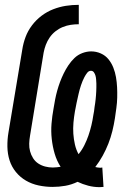

<svg xmlns="http://www.w3.org/2000/svg" viewBox="-20 -763 540 792"><path d="M391 9Q367 9 344 3Q321 -3 300 -13Q275 -1 249 3.5Q223 8 197 8Q168 8 139.5 2Q111 -4 87 -18Q63 -32 45.5 -53.5Q28 -75 19.5 -101.5Q11 -128 10.5 -158Q10 -188 15 -217L72 -559Q76 -585 85.5 -610.5Q95 -636 112 -658.5Q129 -681 151.5 -698Q174 -715 200 -725Q226 -735 252 -739Q278 -743 305 -743V-663Q288 -663 271.5 -660.5Q255 -658 239 -651.5Q223 -645 209 -634Q195 -623 185 -608.5Q175 -594 169 -578Q163 -562 160 -546L104 -204Q101 -187 100.5 -170.5Q100 -154 104 -139Q108 -124 116.5 -110.5Q125 -97 138 -88.5Q151 -80 166.5 -76Q182 -72 198 -72Q206 -72 214.5 -73Q223 -74 230 -75Q214 -100 205.5 -129Q197 -158 193.5 -189.5Q190 -221 192.5 -252.5Q195 -284 201 -316Q204 -335 207.5 -353Q211 -371 216 -389Q221 -407 227.5 -424.5Q234 -442 242.5 -459.5Q251 -477 262 -493.5Q273 -510 287 -523.5Q301 -537 319.5 -544Q338 -551 356 -551Q377 -551 396 -542.5Q415 -534 427.5 -518.5Q440 -503 447.5 -484Q455 -465 458.5 -444.5Q462 -424 463 -403Q464 -382 463.5 -360.5Q463 -339 460 -317.5Q457 -296 454 -275Q450 -249 443.5 -222.5Q437 -196 427 -170.5Q417 -145 403.5 -120.5Q390 -96 373 -74Q378 -73 383.5 -72Q389 -71 394 -71Q396 -71 398 -71.5Q400 -72 402 -72L407 8Q403 8 399 8.5Q395 9 391 9ZM304 -127Q318 -144 328 -164Q338 -184 345 -204.5Q352 -225 357 -246Q362 -267 365 -288Q367 -296 368 -304.5Q369 -313 370 -321Q371 -329 372.5 -337Q374 -345 374.5 -353.5Q375 -362 376 -370Q377 -378 377 -386Q377 -394 377.5 -402.5Q378 -411 377.5 -419Q377 -427 376.5 -435Q376 -443 374 -450.5Q372 -458 367.5 -464.5Q363 -471 355 -471Q346 -471 339.5 -462.5Q333 -454 328.5 -445.5Q324 -437 320.5 -428.5Q317 -420 314 -411Q311 -402 308.5 -393Q306 -384 304 -375Q302 -366 300 -357Q298 -348 296 -339Q294 -330 292.5 -321Q291 -312 289 -303Q285 -280 283 -257Q281 -234 282.5 -211.5Q284 -189 289 -167Q294 -145 304 -127Z"/></svg>

Font: Iosevka Curly Medium Oblique
Style: Regular
Weight: 500
Italic angle: -9°
Monospace: yes
Designer: Belleve Invis
Foundry: Belleve Invis
Version: Version 11.1.0; ttfautohint (v1.8.3)